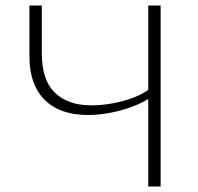

<svg xmlns="http://www.w3.org/2000/svg" viewBox="-20 -678 721 698"><path d="M519 0V-658H564V0ZM300 -260Q231 -260 183.5 -285Q136 -310 111.5 -357.5Q87 -405 87 -473V-658H132V-485Q132 -386 180 -340.5Q228 -295 312 -295Q350 -295 390.5 -302.5Q431 -310 467 -324Q503 -338 525 -356L547 -339Q520 -315 479 -297.5Q438 -280 391 -270Q344 -260 300 -260Z"/></svg>

Font: Ysabeau Infant ExtraLight
Style: Regular
Weight: 250
Designer: Christian Thalmann (Catharsis Fonts)
Version: Version 2.001;gftools[0.9.30]; featfreeze: ss01,ss02,lnum